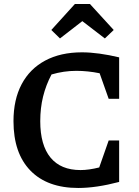

<svg xmlns="http://www.w3.org/2000/svg" viewBox="-20 -924 691 954"><path d="M369 10Q215 10 131 -76.5Q47 -163 47 -322Q47 -429 87.5 -505.5Q128 -582 204.5 -623Q281 -664 387 -664Q428 -664 475 -657.5Q522 -651 572 -639V-433H520L475 -560Q416 -572 359 -572Q297 -572 236 -554Q208 -501 194 -444Q180 -387 180 -322Q180 -203 231 -141Q282 -79 380 -79Q421 -79 473 -92L520 -226H572V-20Q458 10 369 10ZM427 -904 545 -775 501 -733 389 -819 278 -733 235 -775 352 -904Z"/></svg>

Font: Piazzolla SemiBold
Style: Regular
Weight: 600
Designer: Juan Pablo del Peral
Foundry: Huerta Tipografica
Version: Version 1.330